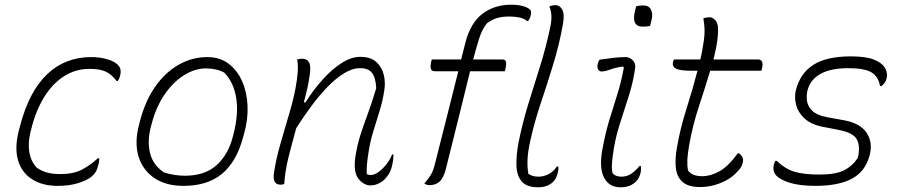

<svg xmlns="http://www.w3.org/2000/svg" viewBox="-20 -778 3820 814"><path d="M367 -536Q406 -536 439 -525.5Q472 -515 485 -497Q495 -483 490 -460Q487 -446 480 -435H474Q453 -463 428 -474.5Q403 -486 359 -486Q300 -486 251 -454.5Q202 -423 167 -366Q132 -309 113 -233L109 -217Q98 -172 104.5 -132.5Q111 -93 136 -67Q158 -52 181.5 -46Q205 -40 236 -40Q290 -40 325.5 -58Q361 -76 395 -107H401Q401 -97 398 -83Q393 -61 386 -49.5Q379 -38 368 -29Q348 -13 311 -1.5Q274 10 224 10Q160 10 116 -18Q72 -46 56.5 -98.5Q41 -151 60 -225L65 -244Q103 -390 179.5 -463Q256 -536 367 -536Z M859 -536Q912 -536 949 -508Q986 -480 1006.5 -433.5Q1027 -387 1029.5 -329.5Q1032 -272 1015 -212L1010 -194Q982 -91 920.5 -40.5Q859 10 758 10Q683 10 634 -23.5Q585 -57 567.5 -114Q550 -171 568 -243L572 -259Q594 -347 636.5 -408.5Q679 -470 736.5 -503Q794 -536 859 -536ZM853 -488Q806 -488 760 -459Q714 -430 678.5 -378.5Q643 -327 624 -257L619 -238Q604 -180 616 -129.5Q628 -79 675 -47Q697 -40 719.5 -36.5Q742 -33 764 -33Q849 -33 899 -78.5Q949 -124 968 -202L972 -218Q992 -300 981 -365Q970 -430 931 -470Q898 -488 853 -488Z M1240 -526Q1249 -529 1261 -529Q1282 -529 1290.5 -513Q1299 -497 1293 -459Q1289 -430 1282.5 -401.5Q1276 -373 1268 -344H1275Q1310 -399 1349.5 -442.5Q1389 -486 1429.5 -511.5Q1470 -537 1507 -537Q1551 -537 1575 -515.5Q1599 -494 1607 -461Q1615 -428 1609 -393Q1602 -348 1588.5 -305Q1575 -262 1561.5 -217.5Q1548 -173 1541 -123Q1537 -98 1535.5 -77.5Q1534 -57 1535 -40Q1542 -36 1552 -36Q1567 -36 1585 -49Q1603 -62 1619 -82.5Q1635 -103 1642 -123H1648Q1648 -111 1646.5 -98.5Q1645 -86 1640 -67Q1632 -39 1610 -17Q1600 -7 1584 0.5Q1568 8 1551 8Q1522 8 1499.5 -20.5Q1477 -49 1487 -115Q1494 -161 1507 -202.5Q1520 -244 1538 -292Q1556 -340 1575 -404Q1573 -448 1557.5 -468.5Q1542 -489 1507 -489Q1474 -489 1439 -467.5Q1404 -446 1368.5 -409.5Q1333 -373 1299.5 -327.5Q1266 -282 1236 -235Q1219 -174 1204 -115Q1189 -56 1185 2Q1178 5 1170 5Q1135 5 1141 -41Q1149 -99 1168.5 -167Q1188 -235 1208.5 -304Q1229 -373 1238 -435Q1243 -471 1243 -489.5Q1243 -508 1240 -526Z M1870 -61Q1861 -24 1844 -8.5Q1827 7 1801 7Q1789 7 1779 0Q1795 -19 1805.5 -35Q1816 -51 1824 -83Q1850 -185 1874 -281Q1898 -377 1923 -476H1824Q1809 -476 1806.5 -487.5Q1804 -499 1808 -516Q1809 -518 1809.5 -521Q1810 -524 1811 -526H1935Q1940 -544 1944 -561.5Q1948 -579 1953 -597Q1975 -682 2026 -720Q2077 -758 2146 -758Q2179 -758 2199.5 -751.5Q2220 -745 2227 -737Q2232 -733 2231.5 -724Q2231 -715 2228 -705Q2225 -697 2219 -689H2215Q2201 -700 2181.5 -704Q2162 -708 2139 -708Q2111 -708 2089 -702Q2067 -696 2044 -679Q2023 -652 2011 -613.5Q1999 -575 1986 -526H2110Q2124 -526 2125.5 -514.5Q2127 -503 2123 -486Q2122 -484 2121.5 -481Q2121 -478 2120 -476H1973Q1957 -410 1939 -338Q1921 -266 1903.5 -195Q1886 -124 1870 -61Z M2312 -659Q2325 -716 2309 -750Q2319 -756 2336 -756Q2353 -756 2363.5 -737.5Q2374 -719 2367 -678Q2352 -592 2326 -507Q2300 -422 2272.5 -340Q2245 -258 2228 -180Q2218 -135 2216.5 -102Q2215 -69 2220 -41Q2229 -35 2239 -32Q2249 -29 2264 -29Q2282 -29 2302.5 -38Q2323 -47 2341 -72H2347Q2349 -57 2342 -36Q2339 -27 2335.5 -20.5Q2332 -14 2324 -6Q2315 3 2299 9.5Q2283 16 2262 16Q2213 16 2192 -8.5Q2171 -33 2169.5 -76Q2168 -119 2179 -177Q2196 -260 2220 -338Q2244 -416 2269 -495Q2294 -574 2312 -659Z M2522 -525Q2555 -530 2582.5 -533Q2610 -536 2632 -536Q2649 -536 2662 -523Q2675 -510 2673 -492Q2666 -437 2648 -378.5Q2630 -320 2611 -262.5Q2592 -205 2583 -152Q2576 -109 2574.5 -85Q2573 -61 2577 -44Q2589 -29 2614 -29Q2637 -29 2655 -40.5Q2673 -52 2691 -74H2697Q2699 -53 2694 -39Q2692 -32 2687.5 -23.5Q2683 -15 2676 -8Q2665 3 2649 9.5Q2633 16 2610 16Q2563 16 2541.5 -24Q2520 -64 2533 -140Q2546 -212 2563 -268Q2580 -324 2597 -377.5Q2614 -431 2625 -492L2621 -496Q2591 -492 2568 -483.5Q2545 -475 2531 -475Q2520 -475 2515.5 -484.5Q2511 -494 2514 -507Q2516 -517 2522 -525ZM2677 -751Q2689 -755 2707 -755Q2731 -755 2740 -737Q2749 -719 2742 -692L2736 -668Q2724 -665 2705 -665Q2656 -665 2672 -731Z M3114 -128Q3133 -112 3130 -94Q3128 -82 3122.5 -71Q3117 -60 3095 -39Q3072 -17 3032 -1Q2992 15 2948 15Q2899 15 2874.5 -6Q2850 -27 2845.5 -64.5Q2841 -102 2850 -153Q2864 -234 2890 -315.5Q2916 -397 2937 -478H2916Q2861 -478 2845 -487.5Q2829 -497 2833 -515Q2834 -521 2838 -526H2949Q2954 -546 2957.5 -566Q2961 -586 2964 -606Q2968 -633 2967 -655Q2966 -677 2962 -700Q2975 -705 2989 -705Q3002 -705 3015 -689.5Q3028 -674 3023 -624Q3021 -600 3016 -575.5Q3011 -551 3005 -526H3193Q3207 -526 3211 -516Q3215 -506 3211 -490L3208 -478H2991Q2969 -405 2943 -326.5Q2917 -248 2902 -164Q2895 -124 2894 -100Q2893 -76 2897 -55Q2908 -41 2923 -36Q2938 -31 2957 -31Q2993 -31 3030.5 -52Q3068 -73 3108 -128Z M3454 -38Q3523 -38 3558.5 -56Q3594 -74 3617 -109Q3628 -158 3613 -186.5Q3598 -215 3537 -227L3465 -241Q3417 -251 3390 -276.5Q3363 -302 3355 -334Q3347 -366 3354 -395Q3372 -467 3428 -503Q3484 -539 3587 -539Q3650 -539 3683.5 -526Q3717 -513 3730 -493Q3737 -483 3739.5 -469.5Q3742 -456 3738 -443Q3734 -427 3717 -413H3711Q3704 -454 3674 -471.5Q3644 -489 3576 -489Q3503 -489 3459 -465Q3415 -441 3403 -393Q3399 -376 3401 -353Q3403 -330 3422 -310Q3441 -290 3487 -281L3559 -268Q3628 -255 3654.5 -214.5Q3681 -174 3667 -120Q3649 -51 3592 -20.5Q3535 10 3437 10Q3369 10 3325.5 -4Q3282 -18 3266 -40Q3255 -57 3261 -80Q3264 -91 3267 -96H3273Q3310 -61 3349.5 -49.5Q3389 -38 3454 -38Z"/></svg>

Font: Recursive Sn Csl St Lt
Style: Italic
Weight: 300
Italic angle: -15°
Version: Version 1.079;hotconv 1.0.112;makeotfexe 2.5.65598; ttfautoh